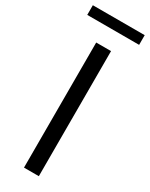

<svg xmlns="http://www.w3.org/2000/svg" viewBox="-271 -953 778 997"><g transform="rotate(30 118.5 -454.5)"><path d="M-37 -909H274V-851H-37ZM75 -750H164V0H75Z"/></g></svg>

Font: Oakes Grotesk
Style: Regular
Weight: 400
Designer: Samuel Oakes
Foundry: Samuel Oakes
Version: Version 1.000;PS 001.000;hotconv 1.0.88;makeotf.lib2.5.64775